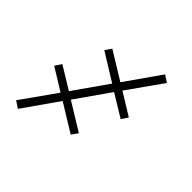

<svg xmlns="http://www.w3.org/2000/svg" viewBox="-156 -619 913 913"><g transform="rotate(45 300.0 -162.5)"><path d="M81 143 46 120 170 -55 58 -124 80 -157 193 -88 313 -259 174 -345 196 -377 336 -291 460 -468 495 -445 371 -270 483 -201 461 -168 348 -237 228 -66 368 20 345 52 205 -34Z"/></g></svg>

Font: Iosevka Curly Slab XLtEx
Style: Italic
Weight: 200
Width: 7
Italic angle: -9°
Monospace: yes
Designer: Belleve Invis
Foundry: Belleve Invis
Version: Version 11.1.0; ttfautohint (v1.8.3)